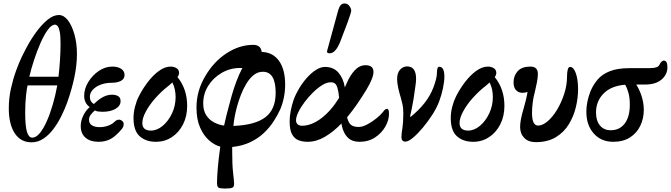

<svg xmlns="http://www.w3.org/2000/svg" viewBox="-20 -811 3889 1113"><path d="M163 14Q100 14 65.5 -38.5Q31 -91 31 -183Q31 -242 43.5 -298Q56 -354 73.5 -402Q91 -450 107 -483Q123 -516 131 -530Q156 -578 188 -622.5Q220 -667 254.5 -695.5Q289 -724 321 -724Q350 -724 373.5 -693.5Q397 -663 411.5 -611.5Q426 -560 426 -498Q426 -435 411.5 -365Q397 -295 370 -218Q355 -177 334.5 -136Q314 -95 288 -61Q262 -27 230.5 -6.5Q199 14 163 14ZM150 -366H319Q324 -407 327.5 -459.5Q331 -512 331 -555Q331 -602 326.5 -626Q322 -650 314.5 -659Q307 -668 299 -668Q279 -668 257 -638Q235 -608 214.5 -561Q194 -514 177 -462Q160 -410 150 -366ZM167 -13Q189 -13 210.5 -39Q232 -65 251.5 -109Q271 -153 286.5 -207Q302 -261 312 -316H140Q136 -303 131 -259Q126 -215 126 -157Q126 -79 136.5 -46Q147 -13 167 -13Z M551 11Q503 11 475.5 -13Q448 -37 448 -80Q448 -111 463 -141.5Q478 -172 500 -190Q484 -202 476 -218Q468 -234 468 -256Q468 -297 492 -336Q516 -375 553 -400Q590 -425 631 -425Q663 -425 682.5 -412Q702 -399 702 -376Q702 -354 681.5 -342.5Q661 -331 624 -331Q593 -331 564.5 -320.5Q536 -310 518.5 -291.5Q501 -273 501 -250Q501 -221 524 -208Q554 -237 579 -249.5Q604 -262 629 -262Q651 -262 665 -253.5Q679 -245 679 -225Q679 -197 649.5 -180Q620 -163 575 -163Q562 -163 550 -164.5Q538 -166 530 -171Q516 -159 506 -146Q496 -133 496 -117Q496 -95 513 -84.5Q530 -74 557 -74Q583 -74 607 -82.5Q631 -91 646 -107Q654 -115 665 -117Q676 -119 687 -111Q697 -104 697 -91Q697 -78 687 -64Q652 -22 621.5 -5.5Q591 11 551 11Z M884 11Q826 11 790 -21Q754 -53 754 -126Q754 -159 762.5 -192Q771 -225 784 -251Q806 -295 836.5 -335Q867 -375 901.5 -400Q936 -425 969 -425Q988 -425 1003 -416Q1018 -407 1018 -388Q1018 -377 1009 -364Q1065 -295 1065 -197Q1065 -137 1041 -90Q1017 -43 976 -16Q935 11 884 11ZM805 -98Q805 -54 855 -54Q890 -54 923 -81.5Q956 -109 977 -153.5Q998 -198 998 -249Q998 -270 993.5 -292Q989 -314 979 -333Q971 -325 960 -316Q917 -283 881.5 -243Q846 -203 825.5 -164.5Q805 -126 805 -98Z M1284 282Q1255 282 1246.5 276.5Q1238 271 1238 247Q1238 218 1242.5 163.5Q1247 109 1257 39Q1225 31 1193 3.5Q1161 -24 1140 -71.5Q1119 -119 1119 -188Q1119 -284 1169 -368Q1218 -453 1293 -502Q1368 -551 1448 -551Q1492 -551 1497 -510Q1562 -508 1597.5 -458Q1633 -408 1633 -321Q1633 -246 1605 -178Q1590 -145 1567 -109Q1544 -73 1510.5 -41Q1477 -9 1431 13Q1385 35 1326 41Q1326 53 1326 66Q1326 144 1331 188Q1336 232 1337 252Q1338 272 1327 277Q1316 282 1284 282ZM1158 -212Q1158 -170 1175.5 -143Q1193 -116 1221 -101.5Q1249 -87 1279 -83Q1285 -110 1291.5 -137.5Q1298 -165 1306 -193Q1313 -221 1324 -259.5Q1335 -298 1350.5 -339.5Q1366 -381 1385 -417Q1379 -417 1372 -417Q1314 -417 1265 -388.5Q1216 -360 1187 -313.5Q1158 -267 1158 -212ZM1354 -193Q1347 -168 1341.5 -140.5Q1336 -113 1333 -81Q1459 -86 1518.5 -131.5Q1578 -177 1578 -273Q1578 -395 1504 -395Q1474 -395 1450 -375.5Q1426 -356 1407.5 -325Q1389 -294 1375.5 -258.5Q1362 -223 1354 -193Z M1763 11Q1734 11 1710.5 2Q1687 -7 1673 -32.5Q1659 -58 1659 -107Q1659 -138 1665.5 -170Q1672 -202 1682 -232Q1694 -265 1714 -298.5Q1734 -332 1759.5 -360.5Q1785 -389 1812 -406Q1839 -423 1864 -423Q1913 -423 1941.5 -390.5Q1970 -358 1979 -305V-304Q1985 -316 1990 -329Q2009 -374 2036.5 -403.5Q2064 -433 2099 -433Q2145 -433 2145 -394Q2145 -359 2104 -291Q2078 -248 2050 -207.5Q2022 -167 1992 -131Q2000 -98 2015.5 -86.5Q2031 -75 2059 -75Q2081 -75 2108.5 -89.5Q2136 -104 2161 -124Q2186 -144 2201 -163Q2212 -180 2224 -180Q2235 -180 2235 -151Q2235 -115 2214 -77.5Q2193 -40 2154.5 -14.5Q2116 11 2064 11Q2020 11 1995 -14.5Q1970 -40 1961 -85Q1960 -89 1959 -95Q1913 -47 1863.5 -18Q1814 11 1763 11ZM1696 -114Q1696 -98 1706 -90Q1716 -82 1730 -82Q1785 -82 1842 -125Q1899 -168 1946 -244Q1942 -283 1936 -302Q1930 -321 1921 -327.5Q1912 -334 1897 -334Q1874 -334 1847.5 -317.5Q1821 -301 1794.5 -275Q1768 -249 1745.5 -219Q1723 -189 1709.5 -161Q1696 -133 1696 -114ZM1891 -502Q1876 -502 1876 -511Q1876 -513 1876 -515Q1876 -517 1877 -519L1941 -753Q1952 -791 1977 -791Q1995 -791 2005.5 -776Q2016 -761 2016 -749Q2016 -744 2011 -728.5Q2006 -713 1996 -684L1953 -571Q1926 -502 1891 -502Z M2331 10Q2307 10 2307 -16Q2307 -27 2309 -43.5Q2311 -60 2313 -70Q2315 -84 2316.5 -105Q2318 -126 2318 -151Q2318 -185 2313.5 -205.5Q2309 -226 2303 -246Q2295 -271 2288.5 -301Q2282 -331 2282 -352Q2282 -388 2299 -407Q2316 -426 2340 -426Q2392 -426 2392 -354Q2392 -337 2388 -311Q2384 -285 2377 -235Q2371 -204 2366 -177Q2361 -150 2357 -135L2361 -134Q2408 -172 2441 -214Q2474 -256 2492 -303Q2513 -358 2513 -390Q2513 -424 2526 -424Q2556 -424 2556 -367Q2556 -339 2548 -300Q2540 -261 2526 -224Q2513 -188 2487.5 -148Q2462 -108 2432 -72Q2402 -36 2374.5 -13Q2347 10 2331 10Z M2723 11Q2665 11 2629 -21Q2593 -53 2593 -126Q2593 -159 2601.5 -192Q2610 -225 2623 -251Q2645 -295 2675.5 -335Q2706 -375 2740.5 -400Q2775 -425 2808 -425Q2827 -425 2842 -416Q2857 -407 2857 -388Q2857 -377 2848 -364Q2904 -295 2904 -197Q2904 -137 2880 -90Q2856 -43 2815 -16Q2774 11 2723 11ZM2644 -98Q2644 -54 2694 -54Q2729 -54 2762 -81.5Q2795 -109 2816 -153.5Q2837 -198 2837 -249Q2837 -270 2832.5 -292Q2828 -314 2818 -333Q2810 -325 2799 -316Q2756 -283 2720.5 -243Q2685 -203 2664.5 -164.5Q2644 -126 2644 -98Z M3086 13Q3043 13 3019 -11.5Q2995 -36 2995 -75Q2995 -93 2999.5 -118.5Q3004 -144 3016 -184Q3023 -208 3029 -233Q3035 -258 3038 -278Q3023 -273 3009 -273Q2985 -273 2971 -289Q2957 -305 2957 -333Q2957 -372 2981 -398.5Q3005 -425 3055 -425Q3098 -425 3098 -382Q3098 -362 3092.5 -333.5Q3087 -305 3080 -276Q3073 -253 3068.5 -219.5Q3064 -186 3064 -158Q3064 -119 3073 -101Q3082 -83 3099 -83Q3125 -83 3154.5 -108Q3184 -133 3209 -174.5Q3234 -216 3250.5 -266.5Q3267 -317 3267 -367Q3267 -391 3271 -407Q3275 -423 3285 -423Q3305 -423 3318 -386.5Q3331 -350 3331 -293Q3331 -244 3318.5 -191Q3306 -138 3278 -91.5Q3250 -45 3202.5 -16Q3155 13 3086 13Z M3535 11Q3465 11 3422 -37Q3379 -85 3379 -164Q3379 -220 3403 -282Q3419 -320 3444.5 -350Q3470 -380 3514.5 -398Q3559 -416 3631 -416H3745Q3795 -416 3803 -436Q3807 -446 3814.5 -453Q3822 -460 3827 -460Q3849 -460 3849 -422Q3849 -379 3815 -350Q3781 -321 3721 -321H3668Q3687 -292 3699.5 -253Q3712 -214 3712 -174Q3712 -124 3691.5 -81.5Q3671 -39 3631.5 -14Q3592 11 3535 11ZM3435 -159Q3435 -111 3458 -83.5Q3481 -56 3520 -56Q3572 -56 3601.5 -95Q3631 -134 3631 -204Q3631 -243 3623.5 -271Q3616 -299 3604 -320Q3522 -313 3478.5 -268.5Q3435 -224 3435 -159Z"/></svg>

Font: Junicode SmExp
Style: Bold Italic
Weight: 700
Width: 6
Italic angle: -11°
Designer: Peter S. Baker
Version: Version 2.205; ttfautohint (v1.8.4)